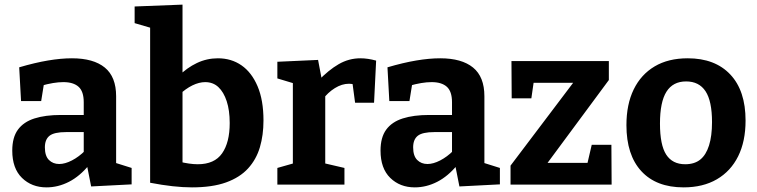

<svg xmlns="http://www.w3.org/2000/svg" viewBox="-20 -798 3274 830"><path d="M482 -71 463 -99 549 -72V-1L374 8L355 -88L365 -85Q325 -36 278 -12Q231 12 181 12Q117 12 75 -29Q33 -70 33 -147Q33 -204 57.5 -237.5Q82 -271 129 -286Q176 -301 243 -301H352L342 -290V-356Q342 -403 319.5 -423Q297 -443 254 -443Q233 -443 209 -439Q185 -435 157 -427L171 -442L158 -361H71L63 -507Q131 -527 187.5 -536.5Q244 -546 291 -546Q384 -546 433 -506Q482 -466 482 -382ZM174 -161Q174 -124 191.5 -106.5Q209 -89 236 -89Q261 -89 291 -104.5Q321 -120 348 -147L342 -123V-237L352 -227H266Q214 -227 194 -211Q174 -195 174 -161Z M810 12Q771 12 726 7Q681 2 629 -8V-710L651 -672L562 -698V-770L769 -778V-448L752 -469Q788 -505 831 -525.5Q874 -546 922 -546Q980 -546 1024 -515.5Q1068 -485 1093.5 -425Q1119 -365 1119 -277Q1119 -214 1103.5 -161.5Q1088 -109 1052.5 -70Q1017 -31 957.5 -9.5Q898 12 810 12ZM835 -88Q907 -88 940 -135Q973 -182 973 -266Q973 -321 960 -360.5Q947 -400 924 -421.5Q901 -443 867 -443Q841 -443 812 -429Q783 -415 752 -386L769 -429V-66L752 -100Q799 -88 835 -88Z M1179 0V-72L1260 -95L1246 -74V-458L1262 -434L1179 -459V-531L1355 -539L1373 -444L1355 -448Q1400 -495 1444 -520.5Q1488 -546 1538 -546Q1570 -546 1606 -536L1597 -354H1515L1501 -459L1514 -432Q1508 -434 1501.5 -435Q1495 -436 1489 -436Q1458 -436 1427.5 -417Q1397 -398 1375 -368L1386 -406V-74L1370 -95L1469 -72V0Z M2074 -71 2055 -99 2141 -72V-1L1966 8L1947 -88L1957 -85Q1917 -36 1870 -12Q1823 12 1773 12Q1709 12 1667 -29Q1625 -70 1625 -147Q1625 -204 1649.5 -237.5Q1674 -271 1721 -286Q1768 -301 1835 -301H1944L1934 -290V-356Q1934 -403 1911.5 -423Q1889 -443 1846 -443Q1825 -443 1801 -439Q1777 -435 1749 -427L1763 -442L1750 -361H1663L1655 -507Q1723 -527 1779.5 -536.5Q1836 -546 1883 -546Q1976 -546 2025 -506Q2074 -466 2074 -382ZM1766 -161Q1766 -124 1783.5 -106.5Q1801 -89 1828 -89Q1853 -89 1883 -104.5Q1913 -120 1940 -147L1934 -123V-237L1944 -227H1858Q1806 -227 1786 -211Q1766 -195 1766 -161Z M2623 -172 2624 0H2187V-82L2478 -467L2496 -440H2253L2291 -470L2277 -373H2192L2191 -534H2612V-452L2319 -56L2314 -94H2547L2511 -56L2538 -172Z M2953 -546Q3071 -546 3137 -476Q3203 -406 3203 -277Q3203 -187 3171 -122.5Q3139 -58 3079 -23Q3019 12 2935 12Q2817 12 2752.5 -58Q2688 -128 2688 -257Q2688 -347 2719.5 -411.5Q2751 -476 2810 -511Q2869 -546 2953 -546ZM2946 -446Q2889 -446 2861 -401.5Q2833 -357 2833 -264Q2833 -171 2860 -129.5Q2887 -88 2942 -88Q2982 -88 3007 -108Q3032 -128 3045 -169Q3058 -210 3058 -270Q3058 -361 3030 -403.5Q3002 -446 2946 -446Z"/></svg>

Font: Bitter Thin
Style: Bold
Weight: 700
Version: Version 3.021